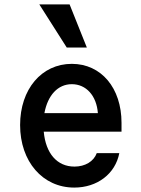

<svg xmlns="http://www.w3.org/2000/svg" viewBox="-20 -839 640 869"><path d="M178 -243H530V-283C530 -441 438 -550 305 -550C168 -550 71 -435 71 -273C71 -108 173 10 316 10C420 10 502 -52 520 -146H418C404 -108 365 -85 317 -85C238 -85 187 -145 178 -243ZM305 -458C370 -458 417 -406 423 -327H181C196 -408 242 -458 305 -458ZM373 -624 295 -819H158L282 -624Z"/></svg>

Font: CommitMono
Style: 600Regular
Weight: 600
Monospace: yes
Designer: Eigil Nikolajsen
Foundry: Eigil Nikolajsen
Version: Version 1.143